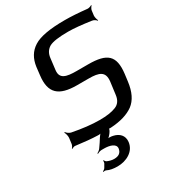

<svg xmlns="http://www.w3.org/2000/svg" viewBox="-209 -771 990 1102"><g transform="rotate(-30 286.5 -219.5)"><path d="M387 -372H309C244 -372 201 -381 208 -437L217 -511C220 -540 233 -561 255 -574C277 -586 319 -592 381 -592C419 -592 469 -587 531 -578C543 -577 556 -567 560 -561L563 -563C559 -570 554 -587 555 -598L559 -630C560 -638 568 -651 573 -655L571 -658C566 -654 551 -649 543 -650C487 -656 438 -659 396 -659C299 -659 230 -647 191 -622C151 -597 129 -559 122 -508L116 -456C102 -343 152 -300 272 -300H348C418 -300 454 -287 447 -224L436 -140C432 -109 418 -88 393 -78C366 -67 331 -62 285 -62C233 -62 173 -69 106 -82C94 -85 81 -95 76 -103L72 -100C77 -93 82 -75 81 -62L76 -23C75 -16 68 -3 64 0L67 3C71 -1 82 -5 88 -4C143 3 190 8 230 9C239 10 252 8 257 5L256 2C249 5 241 17 236 24C225 42 213 60 200 78C195 86 183 94 177 97L179 101C185 97 198 92 207 92H224C259 92 300 102 297 133C293 160 276 173 245 173C230 173 214 169 199 162C194 159 189 152 188 148L185 150C185 153 185 161 183 166L169 190C166 195 157 201 153 203L154 207C158 205 167 204 173 207C190 216 214 220 241 220C300 220 358 189 365 130C370 88 343 63 306 55C295 52 274 51 265 55L266 59C275 55 288 41 295 31L302 20C303 16 308 6 308 3L304 5C305 8 315 9 318 8C384 4 433 -11 469 -37C505 -64 527 -109 535 -173L541 -220C555 -336 511 -372 387 -372Z"/></g></svg>

Font: Gamestation Storm Oblique 
Style: Italic
Weight: 400
Designer: Jonas Hecksher
Foundry: Jonas Hecksher, Playtypeª, e-types AS
Version: Version 1.003